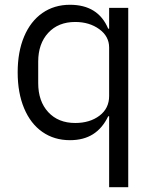

<svg xmlns="http://www.w3.org/2000/svg" viewBox="-20 -574 648 804"><path d="M437 210V-87H433Q409 -37 369.5 -12Q330 13 273 13Q207 13 157.5 -21.5Q108 -56 81 -120.5Q54 -185 54 -271Q54 -357 81 -421Q108 -485 157.5 -519.5Q207 -554 273 -554Q391 -554 433 -454H437V-541H517V210ZM437 -172V-375Q437 -422 395.5 -452Q354 -482 295 -482Q224 -482 182 -436.5Q140 -391 140 -316V-226Q140 -150 182 -104.5Q224 -59 295 -59Q356 -59 396.5 -89.5Q437 -120 437 -172Z"/></svg>

Font: IBM Plex Sans JP
Style: Regular
Weight: 400
Designer: Mike Abbink; Paul van der Laan; Pieter van Rosmalen; Wujin Sim; Yejin Wi; Jinhee Kim; Boomi Park; Yona Kim; Kichan Ma
Foundry: Sandoll Inc.
Version: Version 1.001